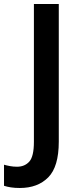

<svg xmlns="http://www.w3.org/2000/svg" viewBox="-87 -734 394 957"><path d="M12 203Q-13 203 -32.5 200Q-52 197 -67 192V87Q-53 91 -36.5 94Q-20 97 -2 97Q36 97 59 71.5Q82 46 82 -27V-714H206V-28Q206 97 153.5 150Q101 203 12 203Z"/></svg>

Font: Noto Sans SemiCondensed SemiBold
Style: Regular
Weight: 600
Width: 4
Designer: Monotype Design Team
Foundry: Monotype Imaging Inc.
Version: Version 2.013; ttfautohint (v1.8.4.7-5d5b)